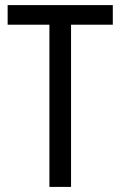

<svg xmlns="http://www.w3.org/2000/svg" viewBox="-20 -734 474 754"><path d="M259 0H174V-637H10V-714H423V-637H259Z"/></svg>

Font: Noto Sans Gurmukhi Condensed
Style: Regular
Weight: 400
Width: 3
Designer: Jelle Bosma - Monotype Design Team
Foundry: Monotype Imaging Inc.
Version: Version 2.004; ttfautohint (v1.8.4.7-5d5b)